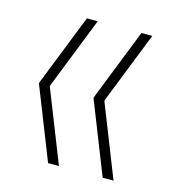

<svg xmlns="http://www.w3.org/2000/svg" viewBox="-80 -577 554 615"><g transform="rotate(15 197.0 -270.0)"><path d="M40 -268V-272L134 -510H170L76 -272V-268L170 -30H134ZM221 -268V-272L315 -510H351L257 -272V-268L351 -30H315Z"/></g></svg>

Font: Encode Sans Compressed
Style: Thin
Weight: 100
Designer: Pablo Impallari, Andres Torresi
Foundry: Pablo Impallari, Andres Torresi
Version: Version 1.000; ttfautohint (v1.00) -l 8 -r 50 -G 200 -x 14 -